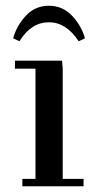

<svg xmlns="http://www.w3.org/2000/svg" viewBox="-20 -651 332 671"><path d="M25.9 -517.1Q38.6 -562 70.8 -596.4Q103 -630.9 150.9 -630.9Q198.7 -630.9 231.4 -596.4Q264.2 -562 276.9 -517.1L254.9 -506.8Q211.4 -573.2 150.9 -573.2Q88.9 -573.2 47.9 -506.8ZM32.2 -411.1V-439H196.8L199.2 -411.1V-25.9H272V0H58.1V-25.9H104V-411.1Z"/></svg>

Font: Dehuti Alt
Style: Bold
Weight: 700
Version: Version 1.2